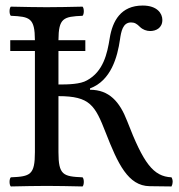

<svg xmlns="http://www.w3.org/2000/svg" viewBox="-20 -671 646 693"><path d="M191 -122V-324C305 -324 323 -291 362 -191C405 -81 442 0 520 1L599 2C604.5 -8.2 604.8 -21.2 599 -31C533.2 -33.9 497.6 -81.9 439 -234C412 -304 374 -347 305 -347V-352C381 -380 404 -466 413 -528C417.2 -557.1 423 -590 453 -590C466 -590 474 -585 485 -574C495 -564 509 -559 522 -559C543 -559 566 -570 566 -599C566 -622 548 -651 495 -651C416 -651 386 -595 376 -533C367 -477 353 -413 294 -381C270 -367 227 -366 191 -366V-487H288V-526H191C191.4 -606.1 208.9 -611 278 -614C284 -620 284 -641 278 -647C234 -646 186.5 -645 148 -645C114.5 -645 66 -646 19 -647C13 -641 13 -620 19 -614C88.1 -611 105.6 -606.1 106 -526H17V-487H106V-122C106 -39 89 -34 19 -31C13 -25 13 -4 19 2C64 1 112.7 0 149 0C184.6 0 233 1 278 2C284 -4 284 -25 278 -31C208 -34 191 -39 191 -122Z"/></svg>

Font: Libertinus Serif
Style: Regular
Weight: 400
Designer: Philipp H. Poll
Foundry: Khaled Hosny
Version: Version 6.2